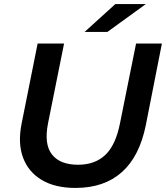

<svg xmlns="http://www.w3.org/2000/svg" viewBox="-20 -914 816 944"><path d="M351 10Q251 10 185.5 -29Q120 -68 93.5 -138.5Q67 -209 86 -305L165 -700H295L216 -307Q196 -205 235.5 -154.5Q275 -104 364 -104Q447 -104 498 -152.5Q549 -201 570 -308L649 -700H776L697 -299Q666 -145 579 -67.5Q492 10 351 10ZM396 -757 547 -894H697L508 -757Z"/></svg>

Font: Montserrat Thin SemiBold
Style: Italic
Weight: 600
Italic angle: -11.3°
Version: Version 9.000